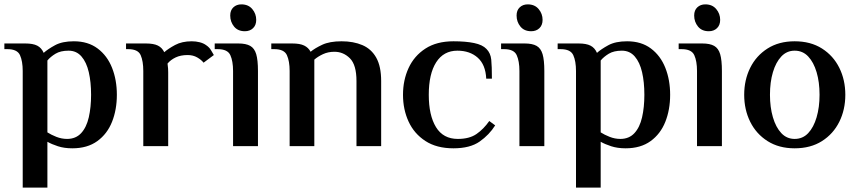

<svg xmlns="http://www.w3.org/2000/svg" viewBox="-21 -669 3930 879"><path d="M83 190V-344Q83 -389 70.5 -416.5Q58 -444 13 -444H-1V-470H95Q130 -470 149.5 -460Q169 -450 179 -427Q198 -444 231 -462Q264 -480 317 -480Q382 -480 426 -447Q470 -414 492 -358.5Q514 -303 514 -235Q514 -167 492 -111.5Q470 -56 424.5 -23Q379 10 310 10Q273 10 244 0.5Q215 -9 196 -20V190ZM286 -33Q326 -33 350.5 -59.5Q375 -86 385.5 -132Q396 -178 396 -235Q396 -293 385.5 -338.5Q375 -384 352 -410.5Q329 -437 293 -437Q256 -437 233 -423Q210 -409 196 -392V-63Q213 -52 237 -42.5Q261 -33 286 -33Z M635 0V-344Q635 -389 623 -416.5Q611 -444 566 -444H556V-470H647Q682 -470 701.5 -460.5Q721 -451 731 -430Q749 -446 780.5 -463Q812 -480 857 -480Q876 -480 893.5 -475.5Q911 -471 923 -462Q938 -452 946 -437.5Q954 -423 958 -417L911 -382Q901 -395 882 -406Q863 -417 838 -417Q806 -417 783 -406Q760 -395 746 -378Q748 -365 748.5 -355Q749 -345 749 -338V0Z M1100 -526Q1068 -526 1050.5 -547.5Q1033 -569 1033 -598Q1033 -622 1047.5 -635.5Q1062 -649 1084 -649Q1116 -649 1134 -627.5Q1152 -606 1152 -578Q1152 -554 1137.5 -540Q1123 -526 1100 -526ZM1046 0V-344Q1046 -389 1033.5 -416.5Q1021 -444 976 -444H962V-470H1070Q1105 -470 1124.5 -459Q1144 -448 1152 -421Q1160 -394 1160 -344V0Z M1305 0V-344Q1305 -389 1292.5 -416.5Q1280 -444 1235 -444H1221V-470H1317Q1352 -470 1371.5 -460.5Q1391 -451 1401 -432Q1420 -448 1454 -464Q1488 -480 1543 -480Q1597 -480 1638 -462.5Q1679 -445 1701.5 -405Q1724 -365 1724 -298V0H1611V-298Q1611 -372 1581 -402Q1551 -432 1510 -432Q1481 -432 1457.5 -421Q1434 -410 1418 -396V0Z M2055 10Q1978 10 1926.5 -23.5Q1875 -57 1849.5 -112.5Q1824 -168 1824 -235Q1824 -302 1849.5 -357.5Q1875 -413 1926.5 -446.5Q1978 -480 2055 -480Q2111 -480 2149.5 -472Q2188 -464 2206 -445Q2225 -426 2228 -396Q2231 -366 2231 -309H2205Q2202 -373 2166 -405Q2130 -437 2073 -437Q2010 -437 1976 -384Q1942 -331 1942 -235Q1942 -141 1975 -87Q2008 -33 2075 -33Q2128 -33 2160.5 -55.5Q2193 -78 2219 -115L2246 -95Q2219 -52 2175 -21Q2131 10 2055 10Z M2411 -526Q2379 -526 2361.5 -547.5Q2344 -569 2344 -598Q2344 -622 2358.5 -635.5Q2373 -649 2395 -649Q2427 -649 2445 -627.5Q2463 -606 2463 -578Q2463 -554 2448.5 -540Q2434 -526 2411 -526ZM2357 0V-344Q2357 -389 2344.5 -416.5Q2332 -444 2287 -444H2273V-470H2381Q2416 -470 2435.5 -459Q2455 -448 2463 -421Q2471 -394 2471 -344V0Z M2616 190V-344Q2616 -389 2603.5 -416.5Q2591 -444 2546 -444H2532V-470H2628Q2663 -470 2682.5 -460Q2702 -450 2712 -427Q2731 -444 2764 -462Q2797 -480 2850 -480Q2915 -480 2959 -447Q3003 -414 3025 -358.5Q3047 -303 3047 -235Q3047 -167 3025 -111.5Q3003 -56 2957.5 -23Q2912 10 2843 10Q2806 10 2777 0.5Q2748 -9 2729 -20V190ZM2819 -33Q2859 -33 2883.5 -59.5Q2908 -86 2918.5 -132Q2929 -178 2929 -235Q2929 -293 2918.5 -338.5Q2908 -384 2885 -410.5Q2862 -437 2826 -437Q2789 -437 2766 -423Q2743 -409 2729 -392V-63Q2746 -52 2770 -42.5Q2794 -33 2819 -33Z M3224 -526Q3192 -526 3174.5 -547.5Q3157 -569 3157 -598Q3157 -622 3171.5 -635.5Q3186 -649 3208 -649Q3240 -649 3258 -627.5Q3276 -606 3276 -578Q3276 -554 3261.5 -540Q3247 -526 3224 -526ZM3170 0V-344Q3170 -389 3157.5 -416.5Q3145 -444 3100 -444H3086V-470H3194Q3229 -470 3248.5 -459Q3268 -448 3276 -421Q3284 -394 3284 -344V0Z M3617 10Q3545 10 3493 -23Q3441 -56 3413.5 -111.5Q3386 -167 3386 -235Q3386 -303 3413.5 -358.5Q3441 -414 3493 -447Q3545 -480 3617 -480Q3690 -480 3742 -447Q3794 -414 3821.5 -358.5Q3849 -303 3849 -235Q3849 -167 3821.5 -111.5Q3794 -56 3742 -23Q3690 10 3617 10ZM3617 -33Q3654 -33 3679 -59.5Q3704 -86 3717.5 -132Q3731 -178 3731 -235Q3731 -293 3717.5 -338.5Q3704 -384 3679 -410.5Q3654 -437 3617 -437Q3581 -437 3556 -410.5Q3531 -384 3517.5 -338.5Q3504 -293 3504 -235Q3504 -178 3517.5 -132Q3531 -86 3556 -59.5Q3581 -33 3617 -33Z"/></svg>

Font: El Messiri SemiBold
Style: Regular
Weight: 600
Designer: Mohamed Gaber
Foundry: Kief Type Foundry
Version: Version 2.020; ttfautohint (v1.8.3)